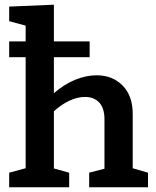

<svg xmlns="http://www.w3.org/2000/svg" viewBox="-20 -796 661 816"><path d="M544 -81 609 -62V0H359V-62L424 -79V-289Q424 -336 402 -360Q380 -384 341 -384Q310 -384 276 -368.5Q242 -353 209 -323V-80L274 -62V0H19V-62L89 -81V-553H19V-620H89V-687L19 -706V-768L209 -776V-620H361V-553H209V-400Q253 -438 299.5 -457Q346 -476 391 -476Q458 -476 501 -432.5Q544 -389 544 -312Z"/></svg>

Font: Bitter Pro SemiBold
Style: Regular
Weight: 600
Designer: Sol Matas, and Bitter project Authors
Foundry: Sol Matas
Version: Version 1.010